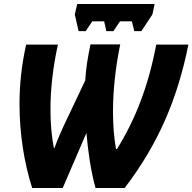

<svg xmlns="http://www.w3.org/2000/svg" viewBox="-20 -935 957 955"><path d="M371 -780H406L439 -829H498L509 -780H544L577 -829H636L648 -780H683L738 -863L749 -915H364L352 -863ZM140 0H292L410 -274C417 -189 431 -87 455 0H600C770 -222 864 -449 917 -713H757C718 -506 653 -340 562 -194H557C547 -250 542 -313 542 -380C542 -488 555 -603 578 -714H430C416 -647 408 -598 404 -535L313 -343C291 -298 267 -244 251 -199H248C237 -254 231 -319 231 -391C231 -490 243 -600 268 -713H110C88 -615 77 -517 77 -418C77 -270 100 -125 140 0Z"/></svg>

Font: Noto Sans SemiCondensed ExtraBold
Style: Italic
Weight: 800
Width: 4
Italic angle: -12°
Designer: Monotype Design Team
Foundry: Monotype Imaging Inc.
Version: Version 2.013